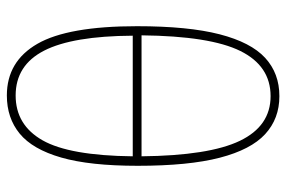

<svg xmlns="http://www.w3.org/2000/svg" viewBox="-154 -650 815 546"><g transform="rotate(-90 253.0 -377.5)"><path d="M252 10Q188 10 144 -30.5Q100 -71 77 -159.5Q54 -248 54 -393Q54 -529 77.5 -610.5Q101 -692 145.5 -728.5Q190 -765 254 -765Q351 -765 401 -678Q451 -591 451 -395Q451 -249 428 -160Q405 -71 361 -30.5Q317 10 252 10ZM81 -407H424Q423 -578 381.5 -659Q340 -740 254 -740Q170 -740 126.5 -663.5Q83 -587 81 -407ZM252 -15Q338 -15 380.5 -101Q423 -187 425 -382H81Q83 -190 125 -102.5Q167 -15 252 -15Z"/></g></svg>

Font: Noto Sans SemiCondensed Thin
Style: Regular
Weight: 100
Width: 4
Designer: Monotype Design Team
Foundry: Monotype Imaging Inc.
Version: Version 2.013; ttfautohint (v1.8.4.7-5d5b)